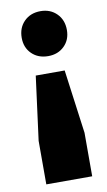

<svg xmlns="http://www.w3.org/2000/svg" viewBox="-82 -593 441 791"><g transform="rotate(-10 138.0 -197.5)"><path d="M51 -456Q51 -498 77.5 -524.5Q104 -551 146 -551Q187 -551 213.5 -524.5Q240 -498 240 -456Q240 -415 213.5 -389Q187 -363 146 -363Q104 -363 77.5 -389Q51 -415 51 -456ZM238 156H46V-26L81 -293H202L238 -26Z"/></g></svg>

Font: #9Slide03 Montserrat ExtraBold
Style: Regular
Weight: 800
Designer: Julieta Ulanovsky
Foundry: Julieta Ulanovsky
Version: Version 6.001